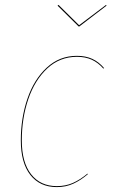

<svg xmlns="http://www.w3.org/2000/svg" viewBox="-20 -755 462 784"><path d="M405 -477 402 -475Q381 -499 355 -511Q329 -523 294 -523Q224 -523 173 -475.5Q122 -428 95.5 -350Q69 -272 69 -182Q69 -92 107 -43.5Q145 5 212 5Q248 5 277.5 -8Q307 -21 337 -46L339 -44Q310 -19 279.5 -5Q249 9 212 9Q143 9 104 -40.5Q65 -90 65 -182Q65 -273 92 -352Q119 -431 171 -479Q223 -527 294 -527Q330 -527 357 -514.5Q384 -502 405 -477ZM415 -732 304 -647H301L215 -732L219 -735L303 -652L413 -735Z"/></svg>

Font: Fira Sans Condensed Four
Style: Italic
Weight: 100
Width: 3
Italic angle: -8°
Designer: bBox Type GmbH & Carrois Corporate GbR & Edenspiekermann AG
Foundry: bBox Type GmbH & Carrois Corporate GbR & Edenspiekermann AG
Version: Version 4.301